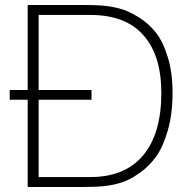

<svg xmlns="http://www.w3.org/2000/svg" viewBox="-20 -750 761 770"><path d="M347 -389V-350H135V-40H343Q481 -40 554 -127Q627 -214 627 -377Q627 -528 555 -609Q483 -690 343 -690H135V-389ZM19 -350V-389H91V-730H309Q359 -730 386 -728Q425 -725 460.5 -715.5Q496 -706 536 -681Q576 -656 605 -619.5Q634 -583 653 -520.5Q672 -458 672 -378Q672 -293 653 -227Q634 -161 606 -122Q578 -83 539.5 -56Q501 -29 468.5 -18.5Q436 -8 401 -4Q365 0 309 0H91V-350Z"/></svg>

Font: Nacelle UltraLight
Style: Regular
Weight: 200
Designer: Sora Sagano
Foundry: Sora Sagano
Version: Version 1.000;FEAKit 1.0